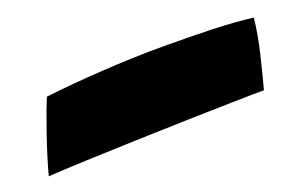

<svg xmlns="http://www.w3.org/2000/svg" viewBox="-38 -517 547 357"><g transform="rotate(-20 236.0 -338.0)"><path d="M472 -407.8Q469 -376.8 459.9 -339.2Q450.9 -301.6 443.5 -274.4Q423.6 -274.4 383.2 -273.5Q342.9 -272.6 291.7 -271.3Q240.5 -270 187.4 -268.2Q134.4 -266.5 88.3 -264.6Q42.2 -262.8 12.9 -260.9Q16.4 -274.8 22.7 -295.2Q29 -315.6 36.4 -337.2Q43.9 -358.8 50.3 -376.1Q56.8 -393.5 60.4 -401.2Q112.9 -407.4 174.8 -411.2Q236.8 -415.1 292.5 -415.1Q349 -415.1 393.8 -413.6Q438.5 -412.1 472 -407.8Z"/></g></svg>

Font: Grandstander Thin
Style: Italic
Weight: 100
Italic angle: -15°
Designer: Tyler Finck
Foundry: Etcetera Type Co
Version: Version 1.200